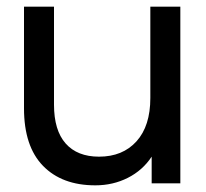

<svg xmlns="http://www.w3.org/2000/svg" viewBox="-20 -550 617 576"><path d="M521 -530H431V-256C431 -200 417.2 -156.7 389.5 -126C361.8 -95.3 324.3 -80 277 -80C233.7 -80 200.3 -93.2 177 -119.5C153.7 -145.8 142 -184.7 142 -236V-530H52V-225C52 -149 71 -91.5 109 -52.5C147 -13.5 199.3 6 266 6C301.3 6 333.8 -1.5 363.5 -16.5C393.2 -31.5 417 -52.7 435 -80V0H521Z"/></svg>

Font: Rookery
Style: Regular
Weight: 400
Designer: Ryan Kimball / Julieta Ulanovsky
Foundry: Motorola Mobility LLC.
Version: Version 1.0